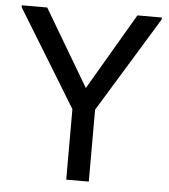

<svg xmlns="http://www.w3.org/2000/svg" viewBox="-52 -767 716 814"><g transform="rotate(5 306.0 -360.0)"><path d="M260 0V-300L8 -712V-720H116L328 -362H290L500 -720H604V-712L356 -306V0Z"/></g></svg>

Font: Kufam
Style: Regular
Weight: 400
Designer: Wael Morcos, Artur Schmal
Foundry: Original Type
Version: Version 1.301; ttfautohint (v1.8.3)